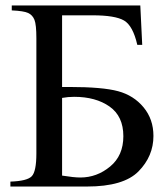

<svg xmlns="http://www.w3.org/2000/svg" viewBox="-20 -682 614 702"><path d="M493 -662 500 -518H482Q466 -588 433.5 -607Q401 -626 318 -626H207V-364H233Q355 -364 412 -348.5Q469 -333 505 -289.5Q541 -246 541 -185Q541 -111 486.5 -55.5Q432 0 298 0H18V-18Q79 -20 96 -37.5Q113 -55 113 -121V-542Q113 -592 106 -609.5Q99 -627 83 -634.5Q67 -642 23 -644V-662ZM207 -40Q250 -33 274 -33Q334 -33 382.5 -73Q431 -113 431 -184Q431 -257 380.5 -292.5Q330 -328 251 -328Q229 -328 207 -324Z"/></svg>

Font: New Athena Unicode
Style: Regular
Weight: 400
Designer: J. Rusten 1997; rev. by R. Hancock 2001, 2002, rev. by D. Mastronarde 2002-2021
Foundry: GreekKeys New Athena Unicode
Version: Version 5.008